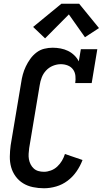

<svg xmlns="http://www.w3.org/2000/svg" viewBox="-20 -998 549 1026"><path d="M215 8Q185 8 156 2Q127 -4 103.5 -18.5Q80 -33 63.5 -55.5Q47 -78 39.5 -105Q32 -132 32.5 -162Q33 -192 37 -222L93 -556Q96 -578 102 -600Q108 -622 118 -643Q128 -664 142 -683.5Q156 -703 175 -717.5Q194 -732 216.5 -737.5Q239 -743 261 -743Q283 -743 304 -739Q325 -735 343.5 -726Q362 -717 377 -702.5Q392 -688 401 -670L412 -735H500L470 -554H382Q385 -573 383 -592.5Q381 -612 370.5 -626.5Q360 -641 342.5 -648Q325 -655 305 -655Q284 -655 263 -646.5Q242 -638 226.5 -621.5Q211 -605 203 -584Q195 -563 192 -542L136 -207Q134 -192 133 -176.5Q132 -161 134.5 -147Q137 -133 143.5 -120Q150 -107 160.5 -97.5Q171 -88 185 -84Q199 -80 215 -80Q233 -80 252 -87Q271 -94 286 -108Q301 -122 311 -139Q321 -156 327 -175L421 -143Q409 -111 389 -82Q369 -53 341 -32Q313 -11 280 -1.5Q247 8 215 8ZM221 -793 157 -854 308 -978H403L509 -848L434 -799L348 -921Z"/></svg>

Font: Iosevka Slab Semibold
Style: Italic
Weight: 600
Italic angle: -9°
Monospace: yes
Designer: Belleve Invis
Foundry: Belleve Invis
Version: Version 11.1.1; ttfautohint (v1.8.3)